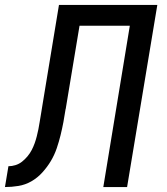

<svg xmlns="http://www.w3.org/2000/svg" viewBox="-55 -755 675 775"><path d="M-35 0 -21 -84Q-7 -84 7.5 -88.5Q22 -93 34 -102.5Q46 -112 56 -124Q66 -136 73 -149.5Q80 -163 85 -177Q90 -191 93.5 -205Q97 -219 100 -233.5Q103 -248 105 -262Q108 -280 111 -298Q114 -316 117 -335L183 -735H580L458 0H362L469 -651H266L211 -320Q211 -320 211 -320Q211 -320 211 -320V-318Q211 -318 211 -318Q211 -318 211 -318L210 -316Q206 -289 201 -262.5Q196 -236 189.5 -209.5Q183 -183 174 -156.5Q165 -130 150.5 -105.5Q136 -81 116 -59Q96 -37 71.5 -23Q47 -9 19.5 -4.5Q-8 0 -35 0Z"/></svg>

Font: Iosevka SS04 Md Ex Obl
Style: Regular
Weight: 500
Width: 7
Italic angle: -9°
Monospace: yes
Designer: Belleve Invis
Foundry: Belleve Invis
Version: Version 19.0.0; ttfautohint (v1.8.4)